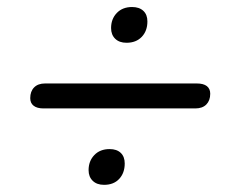

<svg xmlns="http://www.w3.org/2000/svg" viewBox="-20 -608 640 536"><path d="M64.4 -334Q64.4 -353 75.3 -364Q86.1 -375 105.9 -375H529.2Q548 -375 557.5 -367.6Q566.9 -360.1 566.9 -346.3Q566.9 -327.4 556 -316.3Q545.1 -305.3 525.3 -305.3H101.4Q83.5 -305.3 73.9 -312.8Q64.4 -320.2 64.4 -334ZM227.3 -133Q227.3 -158.4 243.3 -175.1Q259.2 -191.8 286 -191.8Q306.1 -191.8 317.2 -181.1Q328.2 -170.5 328.2 -151.6Q328.2 -125.1 312.7 -108.5Q297.3 -92 270.5 -92Q250.4 -92 238.9 -103.2Q227.3 -114.4 227.3 -133ZM290.1 -529.7Q290.1 -555 306 -571.7Q322 -588.4 348.7 -588.4Q368.8 -588.4 380.2 -577.7Q391.5 -567.1 391.5 -548.3Q391.5 -521.7 375.8 -505.2Q360 -488.6 333.2 -488.6Q313.1 -488.6 301.6 -499.8Q290.1 -511 290.1 -529.7Z"/></svg>

Font: SN Pro Thin
Style: Italic
Weight: 200
Italic angle: -9°
Designer: Tobias Whetton
Foundry: Supernotes
Version: Version 1.003;Glyphs 3.3 (3324)